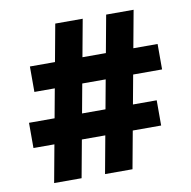

<svg xmlns="http://www.w3.org/2000/svg" viewBox="-78 -766 843 847"><g transform="rotate(-10 343.5 -342.0)"><path d="M224 -688H347L220 4H97ZM653 -521V-407H81V-521ZM606 -277V-164H34V-277ZM452 -688H575L448 4H325Z"/></g></svg>

Font: Gabarito
Style: Bold
Weight: 700
Designer: Leandro Assis / Alvaro Franca / Felipe Casaprima
Foundry: Naipe Foundry
Version: Version 1.000